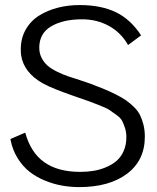

<svg xmlns="http://www.w3.org/2000/svg" viewBox="-20 -744 634 776"><path d="M301.8 -723.6Q388.2 -723.6 448 -694.8Q507.8 -666 550.3 -601.1L497.6 -562Q468.8 -612.8 419.9 -639.4Q371.1 -666 312 -666Q235.4 -666 187 -637.7Q138.7 -609.4 138.7 -550.8Q138.7 -527.8 148.9 -508.8Q159.2 -489.7 173.6 -477.5Q188 -465.3 212.2 -453.6Q236.3 -441.9 255.6 -435.5Q274.9 -429.2 303.7 -419.9Q332.5 -410.6 348.1 -404.8Q380.9 -392.1 401.9 -383.5Q422.9 -375 448.2 -362.3Q473.6 -349.6 489.3 -338.6Q504.9 -327.6 521 -312Q537.1 -296.4 545.7 -279.3Q554.2 -262.2 559.8 -240Q565.4 -217.8 565.4 -191.9Q565.4 -95.7 493.4 -41.7Q421.4 12.2 300.3 12.2Q265.6 12.2 231.7 6.3Q197.8 0.5 162.8 -13.7Q127.9 -27.8 100.1 -49.3Q72.3 -70.8 51 -105Q29.8 -139.2 22 -182.1L82 -208Q104 -127.4 158.9 -88.4Q213.9 -49.3 304.7 -49.3Q332.5 -49.3 357.9 -53.5Q383.3 -57.6 408 -67.9Q432.6 -78.1 450.7 -93.5Q468.8 -108.9 479.7 -133.5Q490.7 -158.2 490.7 -189.5Q490.7 -209.5 485.4 -226.1Q480 -242.7 474.1 -254.6Q468.3 -266.6 450.7 -279.3Q433.1 -292 422.9 -299.1Q412.6 -306.2 383.3 -317.9Q354 -329.6 339.6 -334.7Q325.2 -339.8 285.6 -353.5Q279.3 -356 275.9 -356.9Q189 -387.2 154.8 -406.2Q76.2 -449.7 65.4 -520.5Q64 -532.2 64 -544.9Q64 -589.4 84 -624.5Q104 -659.7 137.9 -680.9Q171.9 -702.1 213.6 -712.9Q255.4 -723.6 301.8 -723.6Z"/></svg>

Font: Pontano Sans
Style: Regular
Weight: 400
Foundry: vernon adams
Version: 1.0